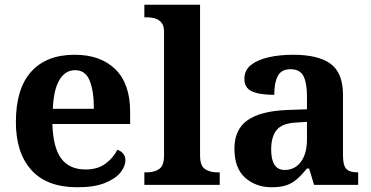

<svg xmlns="http://www.w3.org/2000/svg" viewBox="-20 -780 1564 810"><path d="M306 10Q178 10 112.5 -62.5Q47 -135 47 -265Q47 -406 111.5 -477.5Q176 -549 295 -549Q404 -549 466.5 -488Q529 -427 529 -308V-257H201Q204 -157 238.5 -111Q273 -65 341 -65Q392 -65 425 -89.5Q458 -114 475 -148Q489 -144 499 -132.5Q509 -121 509 -104Q509 -78 488 -52Q467 -26 422.5 -8Q378 10 306 10ZM376 -321Q376 -397 358 -440.5Q340 -484 297 -484Q255 -484 230.5 -442.5Q206 -401 203 -321Z M589 0V-53H601Q631 -53 651.5 -67Q672 -81 672 -124V-646Q672 -673 660 -686Q648 -699 631.5 -703Q615 -707 601 -707H589V-760H824V-124Q824 -81 844.5 -67Q865 -53 895 -53H907V0Z M1126 10Q1060 10 1014.5 -30Q969 -70 969 -153Q969 -234 1024.5 -273Q1080 -312 1193 -316L1275 -319V-374Q1275 -429 1260.5 -458.5Q1246 -488 1205 -488Q1167 -488 1152 -459.5Q1137 -431 1137 -380Q1073 -380 1042 -395Q1011 -410 1011 -447Q1011 -484 1039 -506Q1067 -528 1113.5 -538.5Q1160 -549 1217 -549Q1322 -549 1374.5 -511Q1427 -473 1427 -379V-124Q1427 -83 1440.5 -68Q1454 -53 1487 -53H1491V0H1305L1284 -69H1275Q1253 -42 1233 -24.5Q1213 -7 1188.5 1.5Q1164 10 1126 10ZM1181 -63Q1224 -63 1249.5 -97.5Q1275 -132 1275 -191V-266L1230 -263Q1170 -260 1147 -231.5Q1124 -203 1124 -149Q1124 -63 1181 -63Z"/></svg>

Font: Noto Serif Myanmar
Style: Bold
Weight: 700
Designer: Ben Mitchell and the Monotype Design Team
Foundry: Monotype Imaging Inc.
Version: Version 2.106; ttfautohint (v1.8.4.7-5d5b)